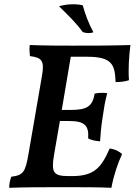

<svg xmlns="http://www.w3.org/2000/svg" viewBox="-20 -894 643 917"><path d="M375 -741C389 -735 412 -734 426 -740C403 -782 386 -829 375 -869C337 -877 295 -874 262 -864C305 -822 346 -782 375 -741ZM396 -623C517 -623 529 -584 532 -502C557 -502 579 -505 596 -511C592 -561 596 -628 603 -679C514 -676 434 -676 327 -676H325C278 -676 195 -676 122 -679C120 -659 121 -643 123 -626C179 -619 194 -605 180 -529L116 -158C101 -73 92 -57 34 -50C27 -32 24 -15 24 3C98 0 199 0 288 0C376 0 453 0 512 3C523 -57 543 -115 563 -158C546 -174 528 -181 504 -185C465 -97 433 -53 325 -53H307C235 -53 224 -70 238 -154L266 -316H311C387 -316 405 -292 401 -233C417 -224 436 -221 458 -219C460 -253 463 -288 470 -333C477 -381 480 -401 492 -449C470 -452 452 -451 432 -447C422 -384 393 -369 317 -369H275L318 -623Z"/></svg>

Font: Vollkorn Semibold
Style: Italic
Weight: 600
Italic angle: -11°
Designer: Friedrich Althausen
Foundry: Friedrich Althausen
Version: Version 4.015;PS 004.015;hotconv 1.0.88;makeotf.lib2.5.64775